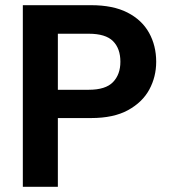

<svg xmlns="http://www.w3.org/2000/svg" viewBox="-20 -720 653 740"><path d="M68 0V-700H331Q416 -700 471.5 -671.5Q527 -643 554.5 -593.5Q582 -544 582 -482Q582 -424 555.5 -375Q529 -326 473.5 -295.5Q418 -265 331 -265H203V0ZM203 -374H322Q387 -374 415.5 -403.5Q444 -433 444 -482Q444 -533 415.5 -561.5Q387 -590 322 -590H203Z"/></svg>

Font: DM Sans 18pt
Style: Bold
Weight: 700
Designer: Colophon Foundry, Jonny Pinhorn
Foundry: Colophon Foundry
Version: Version 4.004;gftools[0.9.30]